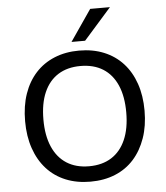

<svg xmlns="http://www.w3.org/2000/svg" viewBox="-61 -991 914 1055"><g transform="rotate(-5 395.5 -464.0)"><path d="M395 9Q320 9 259 -16Q198 -41 155 -88.5Q112 -136 89 -203Q66 -270 66 -353Q66 -437 89 -503.5Q112 -570 155 -617Q198 -664 259 -689Q320 -714 395 -714Q471 -714 532 -689Q593 -664 636 -617Q679 -570 702 -503.5Q725 -437 725 -354Q725 -270 701.5 -203Q678 -136 635.5 -88.5Q593 -41 532 -16Q471 9 395 9ZM395 -76Q468 -76 519 -108.5Q570 -141 597 -203Q624 -265 624 -353Q624 -442 597 -503.5Q570 -565 519 -597Q468 -629 395 -629Q323 -629 272 -597Q221 -565 194 -503.5Q167 -442 167 -353Q167 -265 194 -203Q221 -141 272 -108.5Q323 -76 395 -76ZM358 -765 476 -937H585L433 -765Z"/></g></svg>

Font: Nunito Sans 12pt ExtraLight 10pt Medium
Style: Regular
Weight: 500
Version: Version 3.101;gftools[0.9.27]